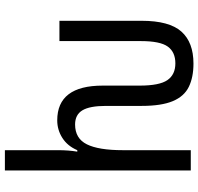

<svg xmlns="http://www.w3.org/2000/svg" viewBox="-33 -767 811 785"><g transform="rotate(-90 372.5 -374.5)"><path d="M505 11Q449 11 410 -8Q371 -27 351.5 -73.5Q332 -120 332 -201V-347Q332 -413 314 -443Q296 -473 256 -473Q199 -473 175 -425Q151 -377 151 -278V0H68V-760H151V-543Q151 -500 145 -464H151Q168 -504 201 -525Q234 -546 273 -546Q415 -546 415 -360V-209Q415 -128 437.5 -95.5Q460 -63 506 -63Q552 -63 574.5 -94Q597 -125 597 -204V-537H680V-201Q680 -88 636 -38.5Q592 11 505 11Z"/></g></svg>

Font: Avrile Sans Condensed
Style: Regular
Weight: 400
Width: 3
Designer: Monotype Design Team
Foundry: Monotype Imaging Inc.
Version: Version 2.001;September 10, 2019;FontCreator 11.5.0.2425 64-